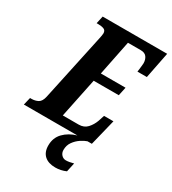

<svg xmlns="http://www.w3.org/2000/svg" viewBox="-245 -830 1060 1186"><g transform="rotate(30 285.0 -237.0)"><path d="M-20 0 -7 -54H3Q29 -54 49.5 -65Q70 -76 78 -113L180 -589Q182 -599 184 -609Q186 -619 186 -626Q186 -647 170 -653.5Q154 -660 128 -660H118L130 -714H590L553 -527H486Q487 -532 488.5 -545.5Q490 -559 491.5 -572.5Q493 -586 493 -590Q493 -616 480 -634Q467 -652 437 -652H346L296 -404H472L459 -343H280L222 -62H335Q373 -62 395.5 -86.5Q418 -111 430 -144L444 -187H511L465 0ZM342 240Q292 240 264.5 215Q237 190 237 143Q237 88 272 52Q307 16 362 0H434Q415 6 391 22Q367 38 349.5 62.5Q332 87 332 120Q332 141 345 155Q358 169 377 169Q389 169 402 166.5Q415 164 431 160L417 224Q381 240 342 240Z"/></g></svg>

Font: Noto Serif ExtraCondensed ExtraBold
Style: Italic
Weight: 800
Width: 2
Italic angle: -12°
Designer: Monotype Design Team
Foundry: Monotype Imaging Inc.
Version: Version 2.013